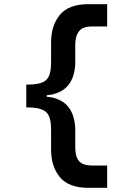

<svg xmlns="http://www.w3.org/2000/svg" viewBox="-20 -776 640 921"><path d="M404 125Q309 125 267 73.5Q225 22 225 -58V-154Q225 -196 215 -219Q205 -242 179 -251.5Q153 -261 106 -261V-370Q153 -370 179 -379Q205 -388 215 -411.5Q225 -435 225 -477V-572Q225 -653 267 -704.5Q309 -756 404 -756H494V-649H420Q377 -649 359 -626Q341 -603 341 -562V-480Q341 -408 306.5 -366.5Q272 -325 204 -319V-312Q273 -306 307 -264Q341 -222 341 -150V-69Q341 -24 359.5 -3Q378 18 420 18H494V125Z"/></svg>

Font: Geist Mono SemiBold
Style: Regular
Weight: 600
Monospace: yes
Designer: Basement.studio, Andrés Briganti, Mateo Zaragoza
Foundry: Basement.studio, Vercel, Andrés Briganti, Guido Ferreyra, Mateo Zaragoza
Version: Version 1.500; ttfautohint (v1.8.4.7-5d5b)